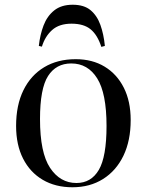

<svg xmlns="http://www.w3.org/2000/svg" viewBox="-20 -777 620 811"><path d="M286 14Q214 14 160.5 -17.5Q107 -49 77.5 -107Q48 -165 48 -245Q48 -333 79 -396Q110 -459 166.5 -493Q223 -527 300 -527Q370 -527 422 -495.5Q474 -464 503 -406.5Q532 -349 532 -270Q532 -183 501.5 -119.5Q471 -56 415.5 -21Q360 14 286 14ZM303 -4Q365 -4 397.5 -59.5Q430 -115 430 -245Q430 -383 390.5 -446Q351 -509 281 -509Q217 -509 183 -456Q149 -403 149 -274Q149 -132 191.5 -68Q234 -4 303 -4ZM287 -757Q335 -757 362.5 -734Q390 -711 404 -672Q418 -633 423 -583L408 -579Q392 -629 363 -653Q334 -677 282 -677Q230 -677 200 -650Q170 -623 157 -580L144 -583Q149 -630 164 -669.5Q179 -709 209 -733Q239 -757 287 -757Z"/></svg>

Font: Literata 72pt
Style: Regular
Weight: 400
Designer: Latin by Veronika Burian and Jose Scaglione. Greek by Irene Vlachou. Cyrillic by Vera Evstafieva.
Foundry: TypeTogether
Version: Version 3.002